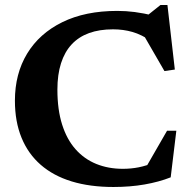

<svg xmlns="http://www.w3.org/2000/svg" viewBox="-20 -733 762 766"><path d="M470 -59.5Q502.5 -59.5 533.2 -65.5Q564 -71.5 600 -86.5L555.5 -53.5L646.5 -211.5H683.5L661 -25.5Q614 -7 556.5 3Q499 13 432.5 13Q339 13 266 -9.2Q193 -31.5 142.5 -75.5Q92 -119.5 65.8 -183.8Q39.5 -248 39.5 -331.5Q39.5 -438.5 88.2 -519Q137 -599.5 228.5 -644.5Q320 -689.5 448 -689.5Q483 -689.5 517.5 -685Q552 -680.5 596.5 -670L555 -661L620 -713H648L677.5 -455.5L636 -449.5L537.5 -620L585.5 -567.5Q545 -595 508.5 -605.5Q472 -616 431 -616Q376.5 -616 335.2 -601Q294 -586 266 -556Q238 -526 223.5 -480.8Q209 -435.5 209 -375.5Q209 -295.5 227.8 -236.2Q246.5 -177 281.2 -137.8Q316 -98.5 364 -79Q412 -59.5 470 -59.5Z"/></svg>

Font: Newsreader 16pt 16pt
Style: Bold
Weight: 700
Version: Version 1.003